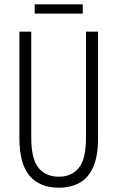

<svg xmlns="http://www.w3.org/2000/svg" viewBox="-20 -861 544 891"><path d="M435 -221Q435 -136 412.5 -85.5Q390 -35 349 -12.5Q308 10 253 10Q164 10 117 -45.5Q70 -101 70 -220V-714H125V-222Q125 -124 158.5 -82.5Q192 -41 253 -41Q311 -41 345 -81Q379 -121 379 -222V-714H435ZM364 -841V-798H141V-841Z"/></svg>

Font: Noto Sans Sinhala UI ExtraCondensed Light
Style: Regular
Weight: 300
Width: 2
Designer: Jelle Bosma - Monotype Design Team
Foundry: Monotype Imaging Inc.
Version: Version 2.006; ttfautohint (v1.8.4.7-5d5b)